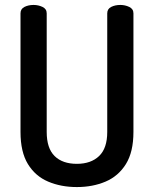

<svg xmlns="http://www.w3.org/2000/svg" viewBox="-20 -751 622 777"><path d="M291 6Q227 6 175 -16Q123 -38 93 -87Q63 -136 63 -217V-697Q63 -715 79 -723Q95 -731 116 -731Q135 -731 152 -723Q169 -715 169 -697V-217Q169 -151 201 -119.5Q233 -88 291 -88Q348 -88 381 -119.5Q414 -151 414 -217V-697Q414 -715 430 -723Q446 -731 467 -731Q486 -731 503 -723Q520 -715 520 -697V-217Q520 -136 489.5 -87Q459 -38 407 -16Q355 6 291 6Z"/></svg>

Font: Dosis ExtraLight SemiBold
Style: Regular
Weight: 600
Version: Version 3.001; ttfautohint (v1.8.2)